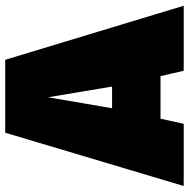

<svg xmlns="http://www.w3.org/2000/svg" viewBox="-14 -726 740 753"><g transform="rotate(-90 356.5 -350.0)"><path d="M3 0 212 -700H498L710 0H455L434 -91H267L247 0ZM308 -281H393L351 -532Z"/></g></svg>

Font: Georama Black
Style: Regular
Weight: 900
Designer: Jean-Baptiste Levee
Foundry: Production Type
Version: Version 1.001